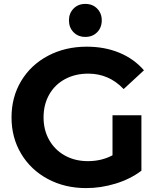

<svg xmlns="http://www.w3.org/2000/svg" viewBox="-20 -951 811 983"><path d="M556 -361H704V-77Q647 -34 572 -11Q497 12 421 12Q312 12 225 -34.5Q138 -81 88.5 -163.5Q39 -246 39 -350Q39 -454 88.5 -536.5Q138 -619 226 -665.5Q314 -712 424 -712Q516 -712 591 -681Q666 -650 717 -591L613 -495Q538 -574 432 -574Q365 -574 313 -546Q261 -518 232 -467Q203 -416 203 -350Q203 -285 232 -234Q261 -183 312.5 -154.5Q364 -126 430 -126Q500 -126 556 -156ZM333 -847Q333 -883 356.5 -907Q380 -931 417 -931Q454 -931 477.5 -907Q501 -883 501 -847Q501 -810 477.5 -786Q454 -762 417 -762Q380 -762 356.5 -786Q333 -810 333 -847Z"/></svg>

Font: Montserrat-Bold
Style: Bold
Weight: 700
Version: Version 7.200